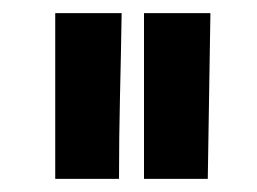

<svg xmlns="http://www.w3.org/2000/svg" viewBox="-20 -751 391 292"><path d="M165 -731Q164 -668 162.5 -605.5Q161 -543 161 -479H64V-731ZM300 -731Q299 -668 298 -605.5Q297 -543 296 -479H199V-731Z"/></svg>

Font: Reem Kufi Medium
Style: Regular
Weight: 500
Designer: Khaled Hosny
Version: Version 1.001